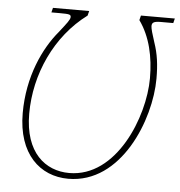

<svg xmlns="http://www.w3.org/2000/svg" viewBox="-52 -763 772 824"><g transform="rotate(5 334.0 -351.5)"><path d="M272 11C500 11 612 -273 612 -450C612 -510 606 -556 589 -605C578 -638 571 -663 571 -673C571 -688 579 -694 609 -694H663L668 -714H522L517 -694C565 -627 584 -541 584 -449C584 -282 477 -14 274 -14C171 -14 81 -85 81 -253C81 -423 158 -593 294 -694L299 -714H143L138 -694H174C217 -694 222 -692 222 -681C222 -670 209 -654 177 -613C113 -537 53 -411 53 -253C53 -77 150 11 272 11Z"/></g></svg>

Font: Noto Serif SemiCondensed Thin
Style: Italic
Weight: 100
Width: 4
Italic angle: -12°
Designer: Monotype Design Team
Foundry: Monotype Imaging Inc.
Version: Version 2.013